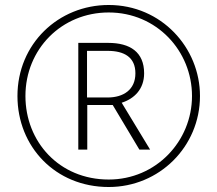

<svg xmlns="http://www.w3.org/2000/svg" viewBox="-20 -742 872 770"><path d="M416 8C619 8 782 -154 782 -357C782 -551 627 -722 416 -722C214 -722 50 -566 50 -357C50 -154 202 8 416 8ZM416 -22C217 -22 82 -174 82 -357C82 -545 227 -692 416 -692C608 -692 750 -538 750 -357C750 -176 606 -22 416 -22ZM294 -142H330V-321H432L539 -142H582L468 -330C518 -346 558 -384 558 -448C558 -533 502 -570 414 -570H294ZM411 -351H329V-538H412C479 -538 523 -512 523 -448C523 -382 475 -351 411 -351Z"/></svg>

Font: Noto Sans ExtraLight
Style: Italic
Weight: 200
Italic angle: -12°
Designer: Monotype Design Team
Foundry: Monotype Imaging Inc.
Version: Version 2.013